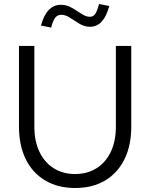

<svg xmlns="http://www.w3.org/2000/svg" viewBox="-20 -930 752 961"><path d="M356 11Q270 11 206.5 -26.5Q143 -64 109 -133Q75 -202 75 -296V-700H152V-296Q152 -224 177 -171Q202 -118 248 -88.5Q294 -59 356 -59Q418 -59 464 -88.5Q510 -118 535 -171Q560 -224 560 -296V-700H637V-296Q637 -202 603 -133Q569 -64 506 -26.5Q443 11 356 11ZM236 -792 185 -802Q213 -906 285 -906Q314 -906 339.5 -891Q365 -876 387.5 -861Q410 -846 430 -846Q447 -846 456.5 -860Q466 -874 476 -910L527 -900Q499 -796 431 -796Q403 -796 378 -811Q353 -826 330.5 -841Q308 -856 287 -856Q268 -856 256.5 -841.5Q245 -827 236 -792Z"/></svg>

Font: Red Hat Text VF
Style: Regular
Weight: 400
Designer: Pentagram, MCKL
Foundry: Pentagram, MCKL
Version: Version 1.023